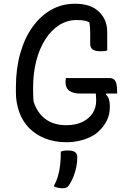

<svg xmlns="http://www.w3.org/2000/svg" viewBox="-20 -740 690 1026"><path d="M333 -323H565Q580 -323 589 -315.5Q598 -308 602 -292.5Q606 -277 606 -250V-240H549L546 -235Q558 -224 562.5 -208.5Q567 -193 567 -170Q567 -127 550.5 -95Q534 -63 507 -38Q489 -20 461 -7Q433 6 401 13Q369 20 336 20Q272 20 221.5 0Q171 -20 136 -55.5Q101 -91 83 -140.5Q65 -190 65 -247V-274Q65 -372 88 -454Q111 -536 153.5 -595.5Q196 -655 253.5 -687.5Q311 -720 381 -720Q401 -720 419 -717.5Q437 -715 453 -710Q469 -705 483 -697Q497 -689 508 -678Q531 -656 542 -629.5Q553 -603 553 -566V-471Q547 -468 538 -467Q529 -466 519 -466Q490 -466 476 -475Q462 -484 462 -506Q462 -544 462 -568Q462 -592 459 -610Q459 -616 457 -621Q447 -626 436 -629Q415 -633 390 -633Q339 -633 296.5 -606Q254 -579 222.5 -530Q191 -481 174 -415.5Q157 -350 157 -274V-261Q157 -245 157.5 -229.5Q158 -214 159 -199Q178 -138 222 -104.5Q266 -71 335 -71Q384 -71 419.5 -88Q455 -105 474.5 -134.5Q494 -164 494 -203Q494 -216 493 -226Q493 -233 492 -240H410Q388 -240 373 -244.5Q358 -249 348.5 -256.5Q339 -264 334.5 -276Q330 -288 330 -303Q330 -309 331 -314.5Q332 -320 333 -323ZM305 70Q312 67 317.5 66Q323 65 329.5 64.5Q336 64 343 64Q368 64 380.5 72.5Q393 81 393 101Q393 127 387.5 153.5Q382 180 373 202.5Q364 225 353 243Q345 257 336.5 261.5Q328 266 317 266Q303 266 290.5 263.5Q278 261 267 255Q282 228 290 200Q298 172 301.5 140.5Q305 109 305 70Z"/></svg>

Font: Code D Ace
Style: Regular
Weight: 400
Version: Version 1.085; ttfautohint (v1.8.4.7-5d5b);Nerd Fonts 3.0.2